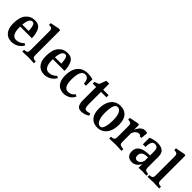

<svg xmlns="http://www.w3.org/2000/svg" viewBox="245 -1822 3002 3002"><g transform="rotate(45 1745.5 -321.0)"><path d="M404 -96Q371 -40 321 -12Q271 16 211 16Q124 16 75.5 -42.5Q27 -101 27 -210Q27 -350 86 -417.5Q145 -485 239 -485Q328 -485 363 -416Q398 -347 398 -251H140V-228Q140 -144 166 -100Q192 -56 242 -56Q313 -56 374 -116ZM142 -296H283Q280 -364 267 -403.5Q254 -443 224 -443Q154 -443 142 -296Z M623 -649V-123Q623 -87 627 -71Q631 -55 646.5 -46.5Q662 -38 698 -37V3L675 2Q614 -2 569 -2Q556 -2 460 2L440 3V-37Q476 -38 491.5 -46.5Q507 -55 511 -71Q515 -87 515 -123V-510Q515 -542 511 -557Q507 -572 491.5 -580Q476 -588 440 -589V-627L600 -658Z M1126 -96Q1093 -40 1043 -12Q993 16 933 16Q846 16 797.5 -42.5Q749 -101 749 -210Q749 -350 808 -417.5Q867 -485 961 -485Q1050 -485 1085 -416Q1120 -347 1120 -251H862V-228Q862 -144 888 -100Q914 -56 964 -56Q1035 -56 1096 -116ZM864 -296H1005Q1002 -364 989 -403.5Q976 -443 946 -443Q876 -443 864 -296Z M1522 -467V-324H1474Q1474 -378 1452 -410Q1430 -442 1394 -442Q1339 -442 1315 -388.5Q1291 -335 1291 -231Q1291 -57 1390 -57Q1460 -57 1504 -117L1536 -98Q1507 -38 1457.5 -13Q1408 12 1362 12Q1271 12 1224 -45Q1177 -102 1177 -211Q1177 -338 1237.5 -410.5Q1298 -483 1409 -483Q1461 -483 1522 -467Z M1889 -30Q1827 15 1749 15Q1691 15 1669.5 -24Q1648 -63 1648 -132V-422H1572V-459L1648 -489L1692 -604H1756V-470H1876V-422H1756V-156Q1756 -105 1766 -78Q1776 -51 1807 -51Q1842 -51 1872 -66Z M2319 -260Q2319 -170 2291 -108Q2263 -46 2215 -15.5Q2167 15 2107 15Q2015 15 1965.5 -44.5Q1916 -104 1916 -212Q1916 -302 1944 -363.5Q1972 -425 2019.5 -455Q2067 -485 2127 -485Q2220 -485 2269.5 -427.5Q2319 -370 2319 -260ZM2030 -224Q2030 -139 2056.5 -84Q2083 -29 2129 -29Q2164 -29 2184 -85.5Q2204 -142 2204 -250Q2204 -335 2179.5 -387.5Q2155 -440 2109 -440Q2068 -440 2049 -387.5Q2030 -335 2030 -224Z M2722 -475Q2714 -362 2711 -359H2676Q2675 -370 2664.5 -376Q2654 -382 2638 -382Q2613 -382 2588 -362.5Q2563 -343 2545 -299V-123Q2545 -87 2549.5 -71Q2554 -55 2573 -46.5Q2592 -38 2635 -37V3Q2530 -2 2497 -2Q2481 -2 2383 2L2362 3V-37Q2398 -38 2413.5 -46.5Q2429 -55 2433 -71Q2437 -87 2437 -123V-338Q2437 -370 2433 -384.5Q2429 -399 2413.5 -407Q2398 -415 2362 -416V-454L2518 -485L2540 -475V-369Q2590 -485 2675 -485Q2702 -485 2722 -475Z M3184 -37V3Q3134 -2 3094 -2Q3057 -2 3010 3V-84Q2991 -37 2953.5 -11Q2916 15 2877 15Q2752 15 2752 -109Q2752 -262 3001 -262V-348Q3001 -398 2984 -420.5Q2967 -443 2928 -443Q2891 -443 2873.5 -408Q2856 -373 2856 -305H2798V-451Q2878 -485 2948 -485Q3023 -485 3065.5 -452Q3108 -419 3108 -339V-123Q3108 -88 3112 -71.5Q3116 -55 3132 -46.5Q3148 -38 3184 -37ZM3000 -141V-218Q2922 -218 2891 -193Q2860 -168 2860 -123Q2860 -93 2873 -76.5Q2886 -60 2912 -60Q2942 -60 2965.5 -81.5Q2989 -103 3000 -141Z M3392 -649V-123Q3392 -87 3396 -71Q3400 -55 3415.5 -46.5Q3431 -38 3467 -37V3L3444 2Q3383 -2 3338 -2Q3325 -2 3229 2L3209 3V-37Q3245 -38 3260.5 -46.5Q3276 -55 3280 -71Q3284 -87 3284 -123V-510Q3284 -542 3280 -557Q3276 -572 3260.5 -580Q3245 -588 3209 -589V-627L3369 -658Z"/></g></svg>

Font: Gupter
Style: Bold
Weight: 700
Designer: Octavio Pardo
Version: Version 1.000